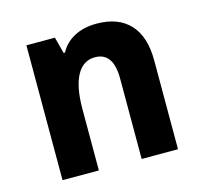

<svg xmlns="http://www.w3.org/2000/svg" viewBox="-81 -600 729 689"><g transform="rotate(-15 283.5 -255.5)"><path d="M70 -501H176L192 -440H197Q215 -474 250 -492.5Q285 -511 333 -511Q413 -511 456 -465Q499 -419 499 -330V0H364V-299Q364 -396 296 -396Q252 -396 228.5 -353Q205 -310 205 -227V0H70Z"/></g></svg>

Font: Noto Sans Armenian SmBd Narrow
Style: Regular
Weight: 600
Width: 4
Designer: Monotype Design team
Foundry: Monotype Imaging Inc.
Version: Version 1.000